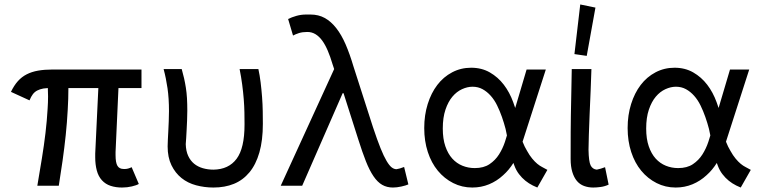

<svg xmlns="http://www.w3.org/2000/svg" viewBox="-20 -831 3404 859"><path d="M526 8Q498 8 475 0.5Q452 -7 436 -24.5Q420 -42 413 -68.5Q406 -95 406 -127Q406 -135 406 -144L420 -437H286Q286 -388 283 -340Q280 -283 274 -226Q268 -169 260 -112.5Q252 -56 243 0H147Q158 -65 167.5 -123Q177 -181 183.5 -236Q190 -291 193 -344Q195 -372 195 -400Q195 -418 194 -437Q183 -436 174 -435Q158 -432 146.5 -426Q135 -420 127 -409.5Q119 -399 112 -382L29 -420Q43 -449 60 -468Q77 -487 99.5 -498.5Q122 -510 150.5 -515Q179 -520 216 -520H613V-437H510L497 -151Q497 -144 497 -137Q497 -103 505.5 -89Q514 -75 533 -75Q534 -75 535 -75Q537 -75 540 -75Q546 -75 553.5 -77Q561 -79 569 -83L601 -8Q591 -2 570 3Q549 8 526 8Z M730 -176Q730 -188 731 -206Q732 -224 733 -245Q734 -266 735 -289Q736 -312 736 -334Q736 -391 729.5 -436Q723 -481 712 -522H793Q799 -501 803.5 -481Q808 -461 811.5 -439Q815 -417 816.5 -392Q818 -367 818 -336Q818 -314 817 -292Q816 -270 815 -250Q814 -230 813 -213.5Q812 -197 811 -186Q812 -155 822 -133.5Q832 -112 848.5 -98.5Q865 -85 887.5 -78.5Q910 -72 935 -72Q1003 -73 1038.5 -120.5Q1074 -168 1074 -273Q1074 -276 1074 -279Q1074 -300 1073.5 -328Q1073 -356 1070.5 -387.5Q1068 -419 1063.5 -453Q1059 -487 1052 -522H1136Q1142 -495 1146 -462.5Q1150 -430 1152.5 -397Q1155 -364 1155.5 -333Q1156 -302 1156 -277Q1156 -203 1140.5 -149Q1125 -95 1096 -60Q1067 -25 1026.5 -8.5Q986 8 935 8Q895 8 857.5 -2Q820 -12 792 -34.5Q764 -57 747 -92Q730 -127 730 -176Z M1738 8Q1711 8 1690 -4Q1669 -16 1651 -42.5Q1633 -69 1617 -109.5Q1601 -150 1583 -207L1517 -414H1513L1332 0H1236L1475 -522L1468 -543Q1458 -577 1446.5 -604Q1435 -631 1421.5 -649.5Q1408 -668 1391.5 -678Q1375 -688 1355 -688Q1333 -688 1317.5 -683Q1302 -678 1291 -672L1269 -746Q1285 -754 1306 -760Q1327 -766 1350 -766Q1357 -766 1364 -766Q1366 -766 1369 -766Q1405 -766 1433 -750.5Q1461 -735 1484.5 -705Q1508 -675 1526.5 -632Q1545 -589 1561 -535L1649 -261Q1668 -204 1682.5 -168Q1697 -132 1709.5 -111Q1722 -90 1732.5 -82Q1743 -74 1754 -74Q1761 -75 1769.5 -77.5Q1778 -80 1788 -84L1807 -6Q1796 -1 1775.5 3.5Q1755 8 1738 8Z M2384 8 2364 -1Q2346 -10 2330.5 -22.5Q2315 -35 2302 -52Q2289 -69 2281 -91Q2279 -96 2277 -102Q2257 -70 2231 -47Q2203 -21 2168 -6.5Q2133 8 2093 8Q2047 8 2007.5 -12Q1968 -32 1939 -67Q1910 -102 1894 -151Q1878 -200 1878 -258Q1878 -316 1893.5 -365.5Q1909 -415 1936.5 -451Q1964 -487 2003 -507.5Q2042 -528 2088 -528Q2135 -528 2171.5 -507Q2208 -486 2234 -452Q2260 -418 2276 -374Q2281 -361 2285 -348L2336 -520H2422L2318 -197Q2327 -174 2338 -156Q2349 -136 2361 -121.5Q2373 -107 2384 -98Q2395 -89 2405 -84L2429 -71ZM2239 -196Q2243 -211 2248 -225Q2245 -239 2242 -254Q2235 -281 2225.5 -308Q2216 -335 2204 -359.5Q2192 -384 2175.5 -402.5Q2159 -421 2139 -432Q2119 -443 2094 -443Q2071 -443 2047 -432Q2023 -421 2004 -398.5Q1985 -376 1973 -340.5Q1961 -305 1961 -256Q1961 -210 1972.5 -176.5Q1984 -143 2003.5 -121.5Q2023 -100 2049 -89.5Q2075 -79 2104 -79Q2144 -79 2170 -96.5Q2196 -114 2212.5 -140Q2229 -166 2239 -196Z M2634 8Q2612 8 2593 1Q2574 -6 2561 -21.5Q2548 -37 2540.5 -61.5Q2533 -86 2533 -120Q2533 -263 2534 -313Q2535 -363 2536 -415Q2537 -467 2538 -522H2626Q2625 -478 2622.5 -425Q2620 -372 2618 -321Q2616 -270 2614.5 -227.5Q2613 -185 2613 -161Q2614 -108 2622.5 -91Q2631 -74 2650 -72Q2659 -74 2668 -76.5Q2677 -79 2687 -83L2703 -5Q2686 3 2667.5 5.5Q2649 8 2634 8ZM2644 -797 2605 -581 2550 -589 2576 -811Z M3294 8 3274 -1Q3256 -10 3240.5 -22.5Q3225 -35 3212 -52Q3199 -69 3191 -91Q3189 -96 3187 -102Q3167 -70 3141 -47Q3113 -21 3078 -6.5Q3043 8 3003 8Q2957 8 2917.5 -12Q2878 -32 2849 -67Q2820 -102 2804 -151Q2788 -200 2788 -258Q2788 -316 2803.5 -365.5Q2819 -415 2846.5 -451Q2874 -487 2913 -507.5Q2952 -528 2998 -528Q3045 -528 3081.5 -507Q3118 -486 3144 -452Q3170 -418 3186 -374Q3191 -361 3195 -348L3246 -520H3332L3228 -197Q3237 -174 3248 -156Q3259 -136 3271 -121.5Q3283 -107 3294 -98Q3305 -89 3315 -84L3339 -71ZM3149 -196Q3153 -211 3158 -225Q3155 -239 3152 -254Q3145 -281 3135.5 -308Q3126 -335 3114 -359.5Q3102 -384 3085.5 -402.5Q3069 -421 3049 -432Q3029 -443 3004 -443Q2981 -443 2957 -432Q2933 -421 2914 -398.5Q2895 -376 2883 -340.5Q2871 -305 2871 -256Q2871 -210 2882.5 -176.5Q2894 -143 2913.5 -121.5Q2933 -100 2959 -89.5Q2985 -79 3014 -79Q3054 -79 3080 -96.5Q3106 -114 3122.5 -140Q3139 -166 3149 -196Z"/></svg>

Font: Rising Sun
Style: Regular
Weight: 400
Designer: Matt McInerney, Pablo Impallari, Rodrigo Fuenzalida (Raleway font), Stephen Hutchings (Greek), Cristiano Sobral (main ch
Foundry: The Rising Sun Project Authors
Version: Version 4.327; ttfautohint (v1.8.4.7-5d5b-dirty)